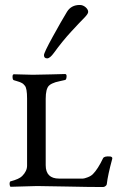

<svg xmlns="http://www.w3.org/2000/svg" viewBox="-20 -751 484 773"><path d="M197 -538Q181 -516 170 -516Q157 -516 157 -529Q157 -539 192.5 -603.5Q228 -668 250 -704Q267 -731 301 -731Q314 -731 324.5 -722Q335 -713 335 -703Q335 -695 318.5 -678.5Q302 -662 266.5 -623.5Q231 -585 197 -538ZM242 -429Q234 -427 222 -424.5Q210 -422 203.5 -420Q197 -418 189.5 -414.5Q182 -411 177 -406Q164 -393 164 -353V-86Q164 -32 218 -32H314Q319 -32 332.5 -37Q346 -42 354 -50Q374 -70 395 -114Q400 -123 423 -121Q427 -121 430 -118.5Q433 -116 432 -112Q414 -46 410 -10Q410 -6 405 -2Q400 2 395 2Q339 2 249.5 0Q160 -2 129 -2L23 1Q21 1 19.5 -4.5Q18 -10 19 -15.5Q20 -21 23 -21Q57 -30 69 -42Q89 -62 89 -84V-354Q89 -396 80 -406Q77 -409 75 -411.5Q73 -414 70 -415.5Q67 -417 65.5 -418Q64 -419 60 -420.5Q56 -422 54 -422.5Q52 -423 46 -425Q40 -427 36 -428Q31 -429 30.5 -440.5Q30 -452 36 -452Q50 -452 73.5 -451Q97 -450 112 -450Q138 -450 185.5 -451.5Q233 -453 242 -453Q249 -453 248 -441.5Q247 -430 242 -429Z"/></svg>

Font: EB Garamond 12 All SC
Style: AllSC
Weight: 400
Version: Version 0.016 ; ttfautohint (v0.97) -l 8 -r 50 -G 200 -x 0 -